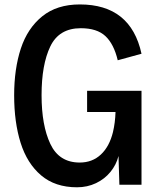

<svg xmlns="http://www.w3.org/2000/svg" viewBox="-20 -816 706 848"><path d="M364.7 -415H605V0H507.3L503.4 -127Q493.7 -88.4 468 -56.9Q442.4 -25.4 404.1 -7.1Q365.7 11.2 320.3 11.2Q223.6 11.2 161.6 -41.5Q99.6 -94.2 71 -185.3Q42.5 -276.4 42.5 -395Q42.5 -511.7 72 -601.6Q101.6 -691.4 166.5 -743.9Q231.4 -796.4 332.5 -796.4Q557.6 -796.4 605 -578.6L500 -549.8Q482.9 -621.6 445.6 -656.5Q408.2 -691.4 336.9 -691.4Q240.7 -691.4 202.1 -610.8Q163.6 -530.3 163.6 -396Q163.6 -262.2 202.4 -180.2Q241.2 -98.1 332 -98.1Q387.7 -98.1 425.5 -133.5Q463.4 -168.9 479 -232.9Q488.8 -274.4 490.2 -321.3H364.7Z"/></svg>

Font: Decalotype Medium
Style: Regular
Weight: 500
Designer: Alfredo Marco Pradil
Foundry: Alfredo Marco Pradil
Version: Version 1.0